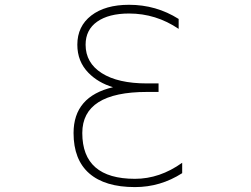

<svg xmlns="http://www.w3.org/2000/svg" viewBox="-20 -762 1040 794"><path d="M447.3 -401.4Q385.7 -419.9 345.7 -460.9Q299.8 -507.8 299.8 -577.1Q299.8 -653.3 357.4 -697.8Q415 -742.2 513.7 -742.2Q626 -742.2 718.8 -683.6V-642.6Q625 -706.1 513.7 -706.1Q429.7 -706.1 381.8 -672.4Q334 -638.7 334 -577.1Q334 -502 400.9 -459.5Q467.8 -417 587.9 -417H635.7V-381.8H587.9Q320.3 -381.8 320.3 -211.9Q320.3 -22.5 538.1 -22.5Q640.6 -22.5 733.4 -88.9V-45.9Q643.6 11.7 538.1 11.7Q414.1 11.7 349.1 -44.9Q284.2 -101.6 284.2 -211.9Q284.2 -363.3 447.3 -401.4Z"/></svg>

Font: GenEi Gothic M ExtraLight
Style: Regular
Weight: 200
Designer: o_tamon (Modified); [Source Han Sans]
Ryoko NISHIZUKA  (kana & ideographs); Paul D. Hunt (Latin, Greek & Cyrillic); Wenl
Version: Version 1.1a;Original Version 1.004